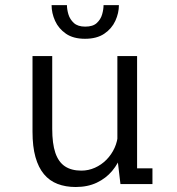

<svg xmlns="http://www.w3.org/2000/svg" viewBox="-20 -719 690 750"><path d="M275.5 11.5Q236.5 11.5 205 -0.5Q173.5 -12.5 151.8 -38.5Q130 -64.5 118.5 -105.5Q107 -146.5 107 -204.5V-500H184V-216Q184 -158 196.2 -122Q208.5 -86 233.8 -69.2Q259 -52.5 298 -52.5Q325.5 -52.5 350.8 -63.8Q376 -75 395.8 -95Q415.5 -115 427.5 -141.2Q439.5 -167.5 441 -198L467.5 -192Q467.5 -153 455 -116.8Q442.5 -80.5 418.2 -51.5Q394 -22.5 358.2 -5.5Q322.5 11.5 275.5 11.5ZM450.5 0 438.5 -101.5V-500H515.5V-40.5L497.5 -61.5H575.5V0ZM312 -567.5Q266.5 -567.5 237.8 -587.2Q209 -607 195.2 -637.5Q181.5 -668 181.5 -699H241.5Q241.5 -682.5 247.2 -663Q253 -643.5 268.5 -629.2Q284 -615 313 -615Q343 -615 358.2 -629.2Q373.5 -643.5 379 -663Q384.5 -682.5 384.5 -699H444.5Q444.5 -668 430.5 -637.5Q416.5 -607 387.2 -587.2Q358 -567.5 312 -567.5Z"/></svg>

Font: Trispace Thin Light
Style: Regular
Weight: 300
Version: Version 1.210